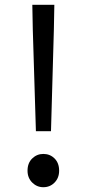

<svg xmlns="http://www.w3.org/2000/svg" viewBox="-20 -769 363 802"><path d="M130 -221 117 -645 115 -749H207L205 -645L193 -221ZM161 13Q134 13 114.5 -6.5Q95 -26 95 -56Q95 -88 114.5 -107Q134 -126 161 -126Q189 -126 208 -107Q227 -88 227 -56Q227 -26 208 -6.5Q189 13 161 13Z"/></svg>

Font: Noto Sans HK Thin
Style: Regular
Weight: 400
Version: Version 2.004-H2;hotconv 1.0.118;makeotfexe 2.5.65603